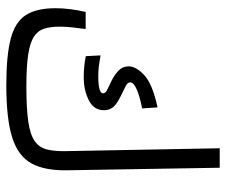

<svg xmlns="http://www.w3.org/2000/svg" viewBox="-75 -658 736 626"><g transform="rotate(90 293.0 -345.0)"><path d="M257.8 2.4Q160.6 2.4 106 -12Q51.3 -26.4 29.1 -61.3Q6.8 -96.2 6.8 -157.7Q6.8 -204.6 19 -256.3H74.7Q71.3 -232.4 69.1 -211.2Q66.9 -189.9 66.9 -172.4Q66.9 -142.1 73.5 -121.1Q80.1 -100.1 99.9 -87.4Q119.6 -74.7 158.4 -68.8Q197.3 -63 262.2 -63Q334.5 -63 377.2 -69.3Q419.9 -75.7 440.7 -90.6Q461.4 -105.5 467.5 -130.9Q473.6 -156.2 472.7 -194.3L463.4 -693.4H526.9L535.2 -195.8Q536.6 -124 513.2 -80.3Q489.7 -36.6 429.2 -17.1Q368.7 2.4 257.8 2.4ZM231.9 -250Q210.4 -250 193.4 -252Q176.3 -253.9 163.1 -256.8L160.6 -304.7Q179.7 -301.3 195.6 -299.3Q211.4 -297.4 229 -297.4Q253.9 -297.4 269 -301Q284.2 -304.7 284.2 -313Q284.2 -319.8 276.9 -324.2Q269.5 -328.6 246.1 -339.4Q224.6 -349.6 210.4 -363.3Q196.3 -377 196.3 -396.5Q196.3 -420.4 224.9 -447.3Q253.4 -474.1 330.1 -490.7L333.5 -440.4Q293.5 -432.6 271 -422.6Q248.5 -412.6 248.5 -401.4Q248.5 -393.1 259.8 -387.2Q271 -381.3 290.5 -372.1Q319.3 -358.4 329.3 -345.9Q339.4 -333.5 339.4 -315.9Q339.4 -282.7 306.6 -266.4Q273.9 -250 231.9 -250Z"/></g></svg>

Font: Cascadia Code NF Light
Style: Regular
Weight: 300
Monospace: yes
Designer: Aaron Bell
Foundry: Saja Typeworks
Version: Version 2404.023; ttfautohint (v1.8.4)